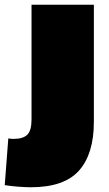

<svg xmlns="http://www.w3.org/2000/svg" viewBox="-70 -570 459 810"><path d="M326 -56Q326 79 263.5 149.5Q201 220 60 220Q38 220 6 217.5Q-26 215 -50 211L-35 14Q-22 16 -13 16Q27 16 45 -1.5Q63 -19 63 -66V-550H326Z"/></svg>

Font: Georama Expanded Black
Style: Regular
Weight: 900
Width: 7
Designer: Jean-Baptiste Levee
Foundry: Production Type
Version: Version 1.000